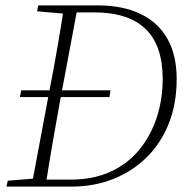

<svg xmlns="http://www.w3.org/2000/svg" viewBox="-20 -694 698 714"><path d="M387 -333H54L59 -358H391ZM4 0 9 -22 118 -31H131L126 0ZM97 0 165 -363Q180 -440 193.5 -518Q207 -596 219 -674H270L202 -312Q188 -234 174.5 -156Q161 -78 149 0ZM118 -652 122 -674H251L246 -642H231ZM120 0 124 -26H242Q326 -26 390 -55Q454 -84 497 -136Q540 -188 562.5 -256Q585 -324 585 -401Q585 -525 521 -586.5Q457 -648 330 -648H239L244 -674H342Q437 -674 503 -642Q569 -610 603 -549Q637 -488 637 -400Q637 -309 608 -235.5Q579 -162 526 -109.5Q473 -57 401.5 -28.5Q330 0 244 0Z"/></svg>

Font: Source Serif 4 36pt Light
Style: Italic
Weight: 300
Italic angle: -12°
Designer: Frank Grießhammer
Foundry: Adobe Systems Incorporated
Version: Version 4.004;hotconv 1.0.116;makeotfexe 2.5.65601